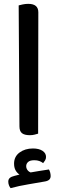

<svg xmlns="http://www.w3.org/2000/svg" viewBox="-20 -694 299 997"><path d="M135 8Q107 8 94 -2.5Q81 -13 81 -38L77 -666Q84 -668 98 -671Q112 -674 127 -674Q179 -674 179 -630L178 0Q171 2 160 5Q149 8 135 8ZM151 77Q182 77 200.5 89Q219 101 219 121Q219 131 214 139Q209 147 204 153Q195 146 184 142Q173 138 158 138Q136 138 126 147Q116 156 116 169Q116 182 125.5 192.5Q135 203 156 205L94 219Q77 213 65 197Q53 181 53 156Q53 119 81.5 98Q110 77 151 77ZM234 186Q238 192 240.5 201.5Q243 211 243 220Q243 231 236.5 238Q230 245 215 248Q177 255 128 263Q79 271 35 283Q30 277 26.5 268Q23 259 23 249Q23 237 31 230Q39 223 56 219Q84 211 117.5 205Q151 199 182.5 194Q214 189 234 186Z"/></svg>

Font: Baloo Bhaijaan 2 Medium
Style: Regular
Weight: 500
Designer: Sanskriti Dholi, Noopur Datye and Ek Type
Foundry: Ek Type
Version: Version 1.701